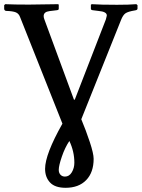

<svg xmlns="http://www.w3.org/2000/svg" viewBox="-41 -666 678 919"><path d="M291 8.8Q270 40 255.1 83.5Q240.2 127 240.2 147Q240.2 161.6 248.5 170.4Q256.8 179.2 270 179.2Q290.5 179.2 302.7 158.7Q314.9 138.2 314.9 112.8Q314.9 59.1 291 8.8ZM257.8 -74.2 55.2 -584Q49.3 -600.6 35.2 -606.7Q21 -612.8 -11.2 -613.8Q-15.1 -613.8 -18.1 -616.7Q-21 -619.6 -21 -624V-641.1L-16.1 -646Q25.9 -644 97.2 -644Q106 -644 168.2 -645Q230.5 -646 237.8 -646L240.2 -643.1V-625Q240.2 -621.1 238.5 -619.6Q236.8 -618.2 231.9 -617.2L195.8 -612.8Q168 -609.4 168 -588.9Q168 -581.1 171.9 -571.8L313 -189H316.9L465.8 -573.2Q470.2 -588.4 470.2 -590.8Q471.7 -610.4 429.2 -613.8L401.9 -617.2Q394 -618.7 394 -624V-643.1L397.9 -646Q439.5 -643.1 519 -643.1Q577.1 -643.1 611.8 -646L617.2 -641.1V-625Q617.2 -617.7 605 -616.2Q571.8 -610.8 559.6 -602.3Q547.4 -593.8 538.1 -569.8L348.1 -95.2Q370.6 -41.5 388.9 13.9Q407.2 69.3 407.2 94.2Q407.2 159.2 371.6 196Q335.9 232.9 272.9 232.9Q222.2 232.9 198.5 207.5Q174.8 182.1 174.8 142.1Q174.8 72.8 257.8 -74.2Z"/></svg>

Font: Common Serif SemiBold
Style: Regular
Weight: 600
Designer: Philipp H. Poll, Khaled Hosny
Foundry: Stefan Peev, Context Ltd.
Version: Version 1.026